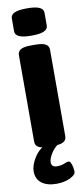

<svg xmlns="http://www.w3.org/2000/svg" viewBox="-101 -752 431 984"><g transform="rotate(-10 115.0 -260.0)"><path d="M103 2Q66 2 50 -7.5Q34 -17 34 -36V-487Q34 -506 50 -515.5Q66 -525 103 -525H127Q164 -525 180 -515.5Q196 -506 196 -487V-36Q196 -17 180 -7.5Q164 2 127 2ZM116 -574Q71 -574 51 -583.5Q31 -593 31 -611V-679Q31 -697 51 -706.5Q71 -716 116 -716Q160 -716 180.5 -706.5Q201 -697 201 -679V-611Q201 -593 180.5 -583.5Q160 -574 116 -574ZM111 196Q61 196 33 174.5Q5 153 5 113Q5 81 29.5 42Q54 3 99 -17L164 -10Q134 8 116.5 35.5Q99 63 99 82Q99 108 128 108Q151 108 166.5 101Q182 94 189 94Q196 94 201 104Q206 114 208.5 127.5Q211 141 211 151Q211 167 181 181.5Q151 196 111 196Z"/></g></svg>

Font: Asap Condensed ExtraBold
Style: Regular
Weight: 800
Width: 3
Designer: Pablo Cosgaya
Foundry: Omnibus-Type
Version: Version 3.001; ttfautohint (v1.8.4.7-5d5b)